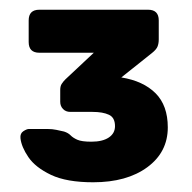

<svg xmlns="http://www.w3.org/2000/svg" viewBox="-20 -720 394 395"><path d="M171.7 -345Q117.1 -345 85 -360.2Q52.9 -375.5 38.5 -396.6Q24.1 -417.7 22.1 -435.6Q21.1 -445.6 28.1 -450.1Q35.1 -454.6 39.1 -454.6H78.5Q87.4 -454.6 95.7 -452.9Q104 -451.2 111.7 -449.4Q120.2 -446.7 125.2 -441.6Q130.1 -436.5 139.1 -432.5Q148.1 -428.5 168 -428.5Q191 -428.5 203.8 -437.1Q216.6 -445.7 216.6 -460.4Q216.6 -478.1 204.1 -483.9Q191.6 -489.8 170.2 -489.8H124.6Q115.3 -489.8 109.6 -495.8Q103.9 -501.8 103.9 -510.5V-535Q103.9 -542.6 106.8 -547.2Q109.6 -551.8 114.6 -556.8L173 -611.5H61Q39 -611.5 39 -633.5V-678Q39 -700 61 -700H284.6Q306.6 -700 306.6 -678V-639.1Q306.6 -630.6 304.1 -624.3Q301.6 -618 292.5 -610.8L229.6 -560.7Q274.7 -553.4 300 -528.2Q325.2 -503 325.2 -457.9Q325.2 -407 283.1 -376Q240.9 -345 171.7 -345Z"/></svg>

Font: Rubik Light
Style: Regular
Weight: 300
Designer: Hubert and Fischer
Foundry: Hubert and Fischer
Version: Version 2.300;gftools[0.9.30]